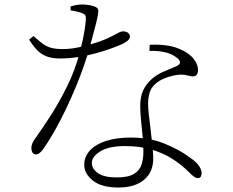

<svg xmlns="http://www.w3.org/2000/svg" viewBox="-20 -799 1040 857"><path d="M647 -572 648 -599Q683 -601 717.5 -597Q752 -593 780 -581Q823 -563 843.5 -537.5Q864 -512 864 -486Q864 -473 858 -465.5Q852 -458 841 -458Q833 -458 824.5 -460.5Q816 -463 804 -465Q792 -467 773 -465Q745 -461 718.5 -451Q692 -441 673 -424Q654 -407 647.5 -384.5Q641 -362 641 -335Q641 -318 644.5 -286.5Q648 -255 652.5 -218Q657 -181 660.5 -147Q664 -113 664 -91Q664 -31 623 3.5Q582 38 509 38Q433 38 394.5 7Q356 -24 356 -63Q356 -100 381.5 -127.5Q407 -155 453.5 -170Q500 -185 564 -185Q649 -185 716.5 -157Q784 -129 826 -97Q858 -75 869 -57.5Q880 -40 880 -27Q880 -18 876.5 -11Q873 -4 863 -4Q856 -4 849.5 -8Q843 -12 836.5 -18Q830 -24 823 -31Q788 -66 746 -92Q704 -118 652.5 -132.5Q601 -147 537 -147Q466 -147 428 -123.5Q390 -100 390 -72Q390 -45 417.5 -26Q445 -7 500 -7Q553 -7 578.5 -23Q604 -39 612 -65Q620 -91 620 -121Q620 -157 616.5 -192.5Q613 -228 609.5 -262Q606 -296 606 -326Q606 -367 618.5 -394.5Q631 -422 656 -445Q678 -465 707.5 -478Q737 -491 764 -502Q784 -510 783.5 -521Q783 -532 767 -543Q745 -560 713.5 -566.5Q682 -573 647 -572ZM129 -638Q151 -619 167.5 -606Q184 -593 205 -586.5Q226 -580 261 -580Q283 -580 303.5 -583Q324 -586 341.5 -590Q359 -594 371 -597Q430 -614 460 -628Q490 -642 504.5 -650.5Q519 -659 529 -659Q545 -659 552.5 -651.5Q560 -644 560 -636Q560 -624 546 -614.5Q532 -605 525 -602Q507 -594 477 -583Q447 -572 409 -561.5Q371 -551 330 -544.5Q289 -538 248 -538Q212 -538 187.5 -547.5Q163 -557 145 -576Q127 -595 110 -622ZM295 -753V-770Q307 -774 320.5 -776.5Q334 -779 346 -779Q361 -779 379.5 -776Q398 -773 410 -766Q416 -763 418 -756.5Q420 -750 417 -732Q414 -714 404.5 -678Q395 -642 378 -579Q369 -547 354 -504Q339 -461 319 -412.5Q299 -364 275.5 -314.5Q252 -265 226 -218.5Q200 -172 173 -134Q166 -124 158 -117Q150 -110 139 -110Q129 -110 124.5 -119Q120 -128 120 -137Q120 -147 123.5 -157Q127 -167 135 -178Q166 -221 204.5 -280.5Q243 -340 279 -412.5Q315 -485 336 -565Q342 -587 348 -614.5Q354 -642 358 -667.5Q362 -693 363 -709Q364 -725 360.5 -731Q357 -737 344 -741Q334 -745 320.5 -748Q307 -751 295 -753Z"/></svg>

Font: Early Summer Mincho VF
Style: Regular
Weight: 250
Designer: GuiWonder
Version: Version 1.002